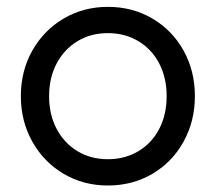

<svg xmlns="http://www.w3.org/2000/svg" viewBox="-20 -538 642 571"><path d="M42 -252Q42 -327.1 76.2 -387.7Q110.4 -448.2 169.4 -482.9Q228.5 -517.6 300.8 -517.6Q374 -517.6 433.1 -482.9Q492.2 -448.2 525.9 -387.7Q559.6 -327.1 559.6 -252Q559.6 -177.7 525.9 -116.7Q492.2 -55.7 433.1 -21Q374 13.7 300.8 13.7Q228.5 13.7 169.4 -21Q110.4 -55.7 76.2 -116.7Q42 -177.7 42 -252ZM475.6 -252Q475.6 -306.6 453.6 -349.1Q431.6 -391.6 391.6 -415.5Q351.6 -439.5 300.8 -439.5Q250 -439.5 210.4 -415.5Q170.9 -391.6 148.4 -349.1Q126 -306.6 126 -252Q126 -197.3 148.4 -154.8Q170.9 -112.3 210.4 -88.4Q250 -64.5 300.8 -64.5Q351.6 -64.5 391.6 -88.4Q431.6 -112.3 453.6 -154.8Q475.6 -197.3 475.6 -252Z"/></svg>

Font: Wanted Sans Variable
Style: Regular
Weight: 400
Designer: Original Design by Kil Hyung-jin and Kang Hanbin, Wanted Lab, Inc; Hangeul from Source Han Sans by Jang Soo-young and Ka
Foundry: Wanted Lab, Inc.
Version: Version 1.003;Glyphs 3.2 (3227)